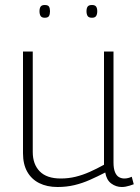

<svg xmlns="http://www.w3.org/2000/svg" viewBox="-20 -738 560 768"><path d="M210 10Q168 10 137 -5.5Q106 -21 89 -51Q72 -81 72 -125V-532H111V-130Q111 -81 139 -52.5Q167 -24 223 -24Q254 -24 282.5 -31Q311 -38 339 -50.5Q367 -63 396 -79V-532H434V-88Q434 -64 440 -49.5Q446 -35 456 -29.5Q466 -24 477 -24Q492 -24 507 -31L515 -1Q507 2 499 4.5Q491 7 483 8.5Q475 10 467 10Q444 10 425 -4Q406 -18 401 -48Q370 -32 339.5 -18.5Q309 -5 277.5 2.5Q246 10 210 10ZM348 -667Q335 -667 330.5 -674Q326 -681 326 -693Q326 -705 330.5 -711.5Q335 -718 348 -718Q360 -718 364.5 -711.5Q369 -705 369 -693Q369 -681 364.5 -674Q360 -667 348 -667ZM159 -667Q147 -667 142.5 -674Q138 -681 138 -693Q138 -705 142.5 -711.5Q147 -718 159 -718Q172 -718 176 -711.5Q180 -705 180 -693Q180 -681 176 -674Q172 -667 159 -667Z"/></svg>

Font: Georama ExtraLight
Style: Regular
Weight: 250
Version: Version 1.001